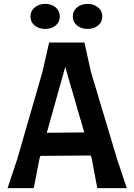

<svg xmlns="http://www.w3.org/2000/svg" viewBox="-20 -969 692 989"><path d="M633 0H481L453 -150L448 -168L188 -166L183 -150L154 0H19L69 -150L199 -600L233 -750H415L448 -600L583 -150ZM414 -287 316 -624 221 -285ZM137 -884Q137 -913 159 -931Q181 -949 213 -949Q245 -949 266.5 -931Q288 -913 288 -884Q288 -855 266.5 -837.5Q245 -820 213 -820Q180 -820 158.5 -837.5Q137 -855 137 -884ZM355 -884Q355 -913 377 -931Q399 -949 431 -949Q463 -949 485 -931Q507 -913 507 -884Q507 -855 485 -837.5Q463 -820 431 -820Q399 -820 377 -837.5Q355 -855 355 -884Z"/></svg>

Font: Farro Medium
Style: Regular
Weight: 500
Designer: Aceler Chua
Foundry: Grayscale Limited
Version: Version 1.101